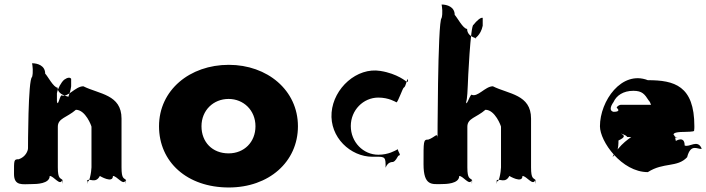

<svg xmlns="http://www.w3.org/2000/svg" viewBox="-20 -815 3126 850"><path d="M120 0C141 0 200 -1 200 -36C218 -36 245 9 255 -17C255 -17 257 17 257 -18C248 -28 236 -21 236 -74V-254C236 -292 276 -294 316 -329C359 -329 385 -257 385 -254V-74C385 -56 374 8 365 -18C365 -18 367 18 367 -17C377 -26 404 -1 422 -36C422 -36 480 -1 480 -36C498 -36 526 9 536 -17C536 -17 538 17 538 -18C529 -28 518 -21 518 -74V-290C518 -397 419 -398 349 -433C313 -433 280 -381 252 -393C243 -386 236 -339 232 -367V-402C235 -422 251 -451 264 -462C278 -472 290 -474 295 -466V-433C290 -393 276 -385 288 -385C309 -385 235 -386 235 -427C217 -427 190 -480 180 -489C180 -525 146 -535 122 -535C124 -525 128 -495 122 -474C104 -465 104 -159 104 -159C104 -147 93 -120 63 -110C41 -110 42 -107 42 -45C42 10 80 0 120 0Z M684 -256C684 -98 808 15 993 15C1170 15 1299 -98 1299 -256C1299 -416 1163 -528 993 -528C820 -528 684 -416 684 -256ZM872 -256C872 -327 925 -377 992 -377C1058 -377 1111 -327 1111 -256C1111 -186 1061 -136 992 -136C920 -136 872 -186 872 -256Z M1655 -383C1701 -383 1731 -364 1735 -362C1741 -360 1764 -429 1768 -427C1778 -434 1779 -461 1786 -465V-466C1788 -457 1784 -449 1780 -453C1780 -453 1740 -489 1664 -501C1560 -518 1457 -425 1448 -317C1439 -207 1532 -121 1629 -121C1677 -121 1687 -125 1687 -87C1687 -49 1683 -98 1720 -98C1732 -102 1738 -118 1743 -125C1754 -129 1751 -130 1744 -145C1738 -157 1745 -156 1735 -151C1730 -149 1701 -130 1655 -130C1588 -130 1533 -186 1533 -257C1533 -327 1588 -383 1655 -383Z M1933 0C1954 0 2013 -1 2013 -36C2031 -36 2058 9 2068 -17C2068 -17 2070 17 2070 -18C2061 -28 2049 -21 2049 -74V-254C2049 -292 2089 -294 2129 -329C2172 -329 2198 -257 2198 -254V-74C2198 -56 2187 8 2178 -18C2178 -18 2180 18 2180 -17C2190 -26 2217 -1 2235 -36C2235 -36 2293 -1 2293 -36C2311 -36 2339 9 2349 -17C2349 -17 2351 17 2351 -18C2342 -28 2331 -21 2331 -74V-290C2331 -397 2232 -398 2162 -433C2128 -433 2094 -382 2067 -396C2057 -388 2045 -339 2041 -366C2041 -366 2044 -330 2044 -365C2048 -373 2051 -426 2051 -438C2051 -451 2063 -705 2076 -705C2090 -723 2108 -739 2117 -736V-701C2108 -657 2080 -645 2084 -645C2105 -645 2048 -646 2048 -687C2030 -687 2003 -740 1993 -749C1993 -785 1959 -795 1935 -795C1937 -785 1941 -756 1935 -735C1917 -726 1917 -153 1917 -202C1917 -232 1906 -207 1876 -197C1854 -197 1855 -192 1855 -88C1855 9 1893 0 1933 0Z M3053 -238C3054 -242 3054 -252 3054 -256C3054 -436 2965 -460 2848 -460C2732 -505 2636 -368 2636 -256C2636 -189 2732 -53 2848 -53C2918 -98 2978 -72 3022 -119C3038 -182 3069 -153 3086 -156V-158C3068 -200 3032 -161 3011 -171C3011 -216 2972 -191 2972 -191C2964 -240 2953 -207 2952 -213C2952 -258 2949 -213 2949 -213C2950 -251 2912 -260 2867 -254C2804 -232 2751 -198 2718 -158C2688 -123 2683 -104 2710 -142C2718 -158 2718 -181 2718 -193C2752 -209 2744 -216 2728 -224C2724 -225 2754 -217 2756 -209C2751 -207 2986 -206 2986 -206C2982 -206 2975 -206 2970 -209C2952 -223 2964 -231 3009 -231C3053 -232 3053 -234 3053 -238ZM2696 -363C2709 -392 2739 -413 2784 -413C2823 -413 2834 -398 2852 -370C2863 -359 2859 -345 2874 -340C2880 -340 2868 -351 2876 -351H2728C2724 -351 2712 -346 2710 -338C2723 -327 2720 -320 2696 -320C2678 -324 2681 -342 2696 -363Z"/></svg>

Font: Hussar Przerywany
Style: Regular
Weight: 400
Foundry: Cannot Into Space Fonts
Version: Version 0.982